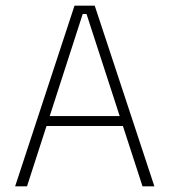

<svg xmlns="http://www.w3.org/2000/svg" viewBox="-20 -659 600 679"><path d="M33.5 0 243.5 -639H315L526 0H484L286 -609.5H272.5L75.5 0ZM133 -213.5V-248.5H426V-213.5Z"/></svg>

Font: Anek Gurmukhi Medium ExtraLight
Style: Regular
Weight: 250
Version: Version 1.003